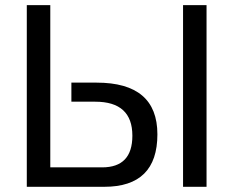

<svg xmlns="http://www.w3.org/2000/svg" viewBox="-20 -718 897 738"><path d="M173.3 -698.2V-74.7H372.6Q488.8 -74.7 488.8 -196.3Q488.8 -327.1 346.2 -327.1H254.4V-400.4H351.1Q585 -400.4 585 -201.7Q585 0 380.9 0H83V-698.2ZM683.6 0V-698.2H773.9V0Z"/></svg>

Font: Voltera
Style: Regular
Weight: 400
Designer: Bernd Montag
Version: Version 1.301